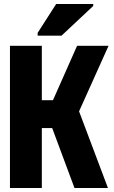

<svg xmlns="http://www.w3.org/2000/svg" viewBox="-20 -944 570 964"><path d="M30 0V-714H190V-441H246L367 -714H525L377 -385L522 0H354L242 -301H190V0ZM169 -765V-779L262 -924H448V-914L289 -765Z"/></svg>

Font: Noto Sans Mono Condensed Black
Style: Regular
Weight: 900
Width: 3
Designer: Monotype Design Team
Foundry: Monotype Imaging Inc.
Version: Version 2.014